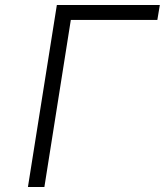

<svg xmlns="http://www.w3.org/2000/svg" viewBox="-20 -750 661 770"><path d="M92 0 208 -730H621L611 -670H264L158 0Z"/></svg>

Font: NKDuy Mono ExtraLight
Style: Italic
Weight: 200
Italic angle: -9°
Monospace: yes
Designer: NKDuy
Foundry: NKDuy
Version: Version 2.251; ttfautohint (v1.8.4.7-5d5b)